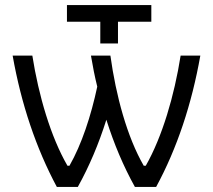

<svg xmlns="http://www.w3.org/2000/svg" viewBox="-20 -740 843 760"><path d="M377 -568H447V-654H579V-720H245V-654H377ZM773 -520H695C670 -361 622 -198 557 -84H549C483 -198 439 -361 417 -520H340C347 -478 355 -437 365 -397C340 -280 303 -168 255 -84H247C181 -198 133 -361 108 -520H30C64 -328 123 -153 205 0H288C334 -83 371 -171 401 -266C431 -171 468 -83 514 0H598C681 -153 739 -328 773 -520Z"/></svg>

Font: Fixel Text Regular
Style: Regular
Weight: 400
Width: 4
Designer: AlfaBravo + MacPaw
Foundry: Kyrylo Tkachov, Marchela Mozhyna, Serhii Makarenko, Maria Weinstein, Zakhar Kryvoshyya
Version: Version 1.211